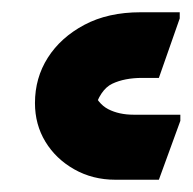

<svg xmlns="http://www.w3.org/2000/svg" viewBox="-20 -518 314 313"><path d="M37 -350Q37 -391 58 -424Q79 -457 117.5 -477.5Q156 -498 209 -498H273V-488L239 -391H212Q183 -391 163 -381.5Q143 -372 133 -337L130 -373Q139 -349 156.5 -340Q174 -331 198 -331H274V-321L239 -225H168Q131 -225 101 -242Q71 -259 54 -287Q37 -315 37 -350Z"/></svg>

Font: Kufam ExtraBold
Style: Regular
Weight: 800
Designer: Wael Morcos, Artur Schmal
Foundry: Original Type
Version: Version 1.300; ttfautohint (v1.8.3)